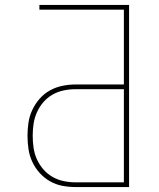

<svg xmlns="http://www.w3.org/2000/svg" viewBox="-20 -755 640 775"><path d="M285 0Q258 0 231.5 -5Q205 -10 181.5 -23.5Q158 -37 140 -57Q122 -77 110.5 -101.5Q99 -126 95 -153Q91 -180 91 -207Q91 -234 95 -260.5Q99 -287 110.5 -311.5Q122 -336 140 -356.5Q158 -377 181.5 -390Q205 -403 231.5 -408.5Q258 -414 285 -414H480V-716H139V-735H501V0ZM285 -19H480V-395H285Q261 -395 237 -390Q213 -385 192 -373Q171 -361 155 -342.5Q139 -324 129 -301.5Q119 -279 115.5 -255Q112 -231 112 -207Q112 -183 115.5 -158.5Q119 -134 129 -112Q139 -90 155 -71.5Q171 -53 192 -41Q213 -29 237 -24Q261 -19 285 -19Z"/></svg>

Font: Zed Sans Thin Extended
Style: Regular
Weight: 100
Width: 7
Designer: Belleve Invis
Foundry: Belleve Invis
Version: Version 1.0.0; ttfautohint (v1.8.4)